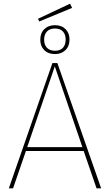

<svg xmlns="http://www.w3.org/2000/svg" viewBox="-20 -1024 597 1044"><path d="M372 -981 193 -907 187 -922 361 -1004ZM199 -808Q199 -844 221 -865.5Q243 -887 279 -887Q315 -887 336.5 -865.5Q358 -844 358 -809Q358 -773 336 -751.5Q314 -730 279 -730Q242 -730 220.5 -751.5Q199 -773 199 -808ZM337 -809Q337 -837 322 -853Q307 -869 279 -869Q251 -869 235.5 -853Q220 -837 220 -808Q220 -780 235.5 -764Q251 -748 279 -748Q307 -748 322 -764Q337 -780 337 -809ZM505 0 435 -203H121L51 0H28L265 -681H292L530 0ZM128 -224H428L278 -663Z"/></svg>

Font: FiraGO Thin
Style: Regular
Weight: 100
Designer: bBox Type
Foundry: bBox Type GmbH
Version: Version 1.001;PS 001.001;hotconv 1.0.88;makeotf.lib2.5.64775